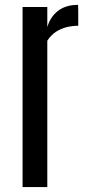

<svg xmlns="http://www.w3.org/2000/svg" viewBox="-20 -761 353 781"><path d="M71.8 0H172.4V-595.2C182.1 -610.5 193.8 -622.6 207.5 -631.6C221.2 -640.5 235.8 -646.9 251.5 -650.6C267.1 -654.4 282.7 -656.2 298.3 -656.2V-669.2V-698.7C298.3 -709.8 298.3 -719.6 298.1 -728.3C297.9 -736.9 297.5 -741.2 296.9 -741.2C264.3 -741.2 237.5 -733.2 216.6 -717.3C195.6 -701.3 180.8 -679.2 172.4 -650.9V-732.4H71.8Z"/></svg>

Font: Antonio
Style: Regular
Weight: 400
Designer: Vernon Adams
Foundry: Vernon Adams
Version: Version 1.002